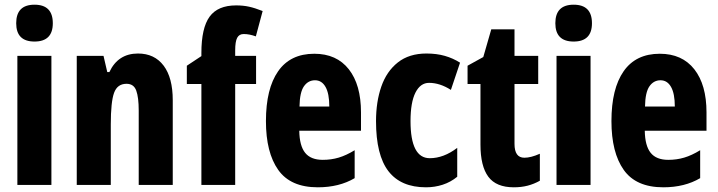

<svg xmlns="http://www.w3.org/2000/svg" viewBox="-20 -788 3060 818"><path d="M127 -768Q205 -768 205 -689Q205 -611 127 -611Q49 -611 49 -689Q49 -768 127 -768ZM199 -550V0H54V-550Z M568 -560Q638 -560 677 -508.5Q716 -457 716 -361V0H571V-317Q571 -373 560.5 -402Q550 -431 519 -431Q480 -431 466 -392.5Q452 -354 452 -258V0H307V-550H421L437 -481H446Q483 -560 568 -560Z M1071 -430H982V0H838V-430H776V-508L838 -549V-562Q838 -669 873 -717Q908 -765 986 -765Q1016 -765 1041 -759.5Q1066 -754 1099 -741L1070 -633Q1056 -638 1043.5 -640.5Q1031 -643 1018 -643Q999 -643 990.5 -627Q982 -611 982 -573V-550H1071Z M1319 -559Q1414 -559 1466 -493Q1518 -427 1518 -309V-231H1255Q1256 -167 1280 -137Q1304 -107 1355 -107Q1391 -107 1423 -116.5Q1455 -126 1491 -148V-29Q1425 10 1334 10Q1218 10 1165.5 -64Q1113 -138 1113 -272Q1113 -410 1165 -484.5Q1217 -559 1319 -559ZM1322 -446Q1293 -446 1275 -420.5Q1257 -395 1256 -334H1383Q1383 -389 1367 -417.5Q1351 -446 1322 -446Z M1795 10Q1688 10 1635 -58.5Q1582 -127 1582 -272Q1582 -354 1604.5 -419Q1627 -484 1675 -522Q1723 -560 1797 -560Q1840 -560 1875 -550Q1910 -540 1940 -521L1901 -405Q1854 -435 1808 -435Q1771 -435 1750 -393.5Q1729 -352 1729 -272Q1729 -114 1811 -114Q1870 -114 1928 -158V-35Q1900 -12 1866 -1Q1832 10 1795 10Z M2214 -116Q2242 -116 2280 -133V-18Q2255 -4 2228 3Q2201 10 2169 10Q2094 10 2060.5 -35Q2027 -80 2027 -172V-430H1972V-508L2039 -545L2073 -663H2172V-550H2273V-430H2172V-175Q2172 -116 2214 -116Z M2424 -768Q2502 -768 2502 -689Q2502 -611 2424 -611Q2346 -611 2346 -689Q2346 -768 2424 -768ZM2496 -550V0H2351V-550Z M2791 -559Q2886 -559 2938 -493Q2990 -427 2990 -309V-231H2727Q2728 -167 2752 -137Q2776 -107 2827 -107Q2863 -107 2895 -116.5Q2927 -126 2963 -148V-29Q2897 10 2806 10Q2690 10 2637.5 -64Q2585 -138 2585 -272Q2585 -410 2637 -484.5Q2689 -559 2791 -559ZM2794 -446Q2765 -446 2747 -420.5Q2729 -395 2728 -334H2855Q2855 -389 2839 -417.5Q2823 -446 2794 -446Z"/></svg>

Font: Noto Sans Thai ExtCond ExtBd
Style: Regular
Weight: 800
Width: 2
Designer: Monotype Design Team
Foundry: Monotype Imaging Inc.
Version: Version 2.002; ttfautohint (v1.8.4.7-5d5b)